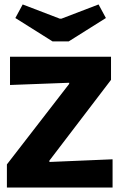

<svg xmlns="http://www.w3.org/2000/svg" viewBox="-20 -843 546 863"><path d="M11 0V-104L291 -466V-471L25 -461V-588H479V-484L202 -121V-115L486 -127V0ZM216 -657 49 -762 82 -823 249 -759H256L423 -823L456 -762L289 -657Z"/></svg>

Font: Ruda SemiBold
Style: Bold
Weight: 900
Designer: Mariela Monsalve and Angelina Sanchez
Foundry: Mariela Monsalve and Angelina Sanchez
Version: Version 2.000